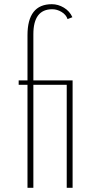

<svg xmlns="http://www.w3.org/2000/svg" viewBox="-20 -895 487 915"><path d="M69 -512H111V-727Q111 -875 227 -875Q257 -875 284.5 -858.5Q312 -842 325 -813L302 -804Q295 -825 273.5 -838Q252 -851 229 -851Q139 -851 139 -732V-512H326V0H298V-491H139V0H111V-491H69Z"/></svg>

Font: Spartan MB
Style: Regular
Weight: 250
Designer: Matt Bailey
Foundry: Matt Bailey
Version: Version 1.000